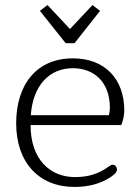

<svg xmlns="http://www.w3.org/2000/svg" viewBox="-20 -729 553 760"><path d="M240 -558H275L376 -686L346 -709L257 -614L168 -709L138 -686ZM275 11C329 11 375 -1 415 -26C430 -36 443 -46 443 -58C443 -68 436 -77 426 -77C420 -77 417 -74 409 -69C372 -42 331 -28 277 -28C180 -28 101 -96 101 -234H460C466 -249 472 -270 472 -291C472 -415 397 -498 268 -498C124 -498 44 -393 44 -241C44 -87 133 11 275 11ZM102 -273C110 -390 175 -459 268 -459C352 -459 415 -405 415 -301C415 -292 413 -280 411 -273Z"/></svg>

Font: Maitree Light
Style: Regular
Weight: 300
Designer: CadsonDemak Team
Foundry: CadsonDemak
Version: Version 1.000;PS 001.000;hotconv 1.0.88;makeotf.lib2.5.64775